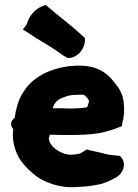

<svg xmlns="http://www.w3.org/2000/svg" viewBox="-20 -765 573 798"><path d="M35 -228C31 -198 35 -167 46 -137C57 -107 73 -87 93 -66V-65H94C116 -44 139 -22 176 -8C204 4 236 12 271 13H284C293 13 296 12 300 12C329 11 355 9 383 3C411 -1 436 -13 459 -26C491 -41 507 -84 485 -109L479 -117L469 -118C450 -120 436 -121 418 -125C399 -131 372 -136 351 -141L340 -144L330 -137C326 -134 321 -132 312 -127C307 -125 286 -122 277 -122H275C231 -122 183 -159 183 -190C184 -194 185 -198 187 -205H205C217 -204 229 -204 242 -204H272C286 -204 303 -204 321 -205C384 -207 428 -217 474 -236L486 -240L488 -251C496 -283 498 -307 494 -340C490 -376 475 -399 455 -423C436 -448 415 -466 387 -478C351 -494 305 -494 266 -490C181 -478 112 -442 75 -379C57 -353 45 -308 41 -275C25 -264 20 -245 35 -228ZM75 -642 98 -628C111 -620 122 -612 134 -604H135C160 -589 203 -563 225 -547L245 -533L261 -524H268C301 -526 331 -559 333 -595V-607L313 -625C273 -662 219 -702 181 -735L170 -745L156 -739C125 -728 100 -697 91 -664ZM199 -315C206 -338 219 -352 241 -359L243 -360H244C263 -368 274 -371 304 -371H306C331 -372 327 -373 339 -362C349 -352 352 -345 348 -337V-336C348 -335 345 -326 342 -319C325 -316 291 -314 266 -314C258 -314 251 -314 244 -315Z"/></svg>

Font: Hussar Pisanka
Style: Blk
Weight: 700
Designer: Robert Jablonski
Foundry: Cannot Into Space Fonts
Version: Version 1.070